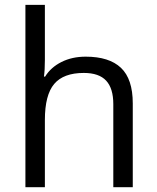

<svg xmlns="http://www.w3.org/2000/svg" viewBox="-20 -780 654 800"><path d="M452.1 0V-346.2Q452.1 -411.6 422.4 -443.8Q392.6 -476.1 329.1 -476.1Q244.6 -476.1 205.8 -430.2Q167 -384.3 167 -279.8V0H85.9V-759.8H167V-529.8Q167 -488.3 163.1 -460.9H168Q191.9 -499.5 236.1 -521.7Q280.3 -543.9 336.9 -543.9Q435.1 -543.9 484.1 -497.3Q533.2 -450.7 533.2 -349.1V0Z"/></svg>

Font: f02265186
Style: Regular
Weight: 400
Foundry: Ascender Corporation
Version: Version 1.10